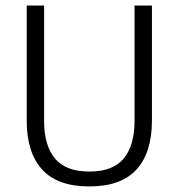

<svg xmlns="http://www.w3.org/2000/svg" viewBox="-20 -659 642 690"><path d="M301 11Q186.5 11 131.2 -50Q76 -111 76 -225.5V-639H138.5V-224Q138.5 -136.5 177.5 -89.5Q216.5 -42.5 301 -42.5Q386 -42.5 424.8 -89.5Q463.5 -136.5 463.5 -224V-639H526V-225.5Q526 -111 470.8 -50Q415.5 11 301 11Z"/></svg>

Font: Anek Kannada Medium Light
Style: Regular
Weight: 300
Version: Version 1.003